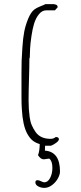

<svg xmlns="http://www.w3.org/2000/svg" viewBox="-20 -686 392 925"><path d="M269 140.1Q269 155.8 258.3 174.6Q247.6 193.4 230 206.3Q212.4 219.2 193.4 219.2Q177.7 219.2 164.1 211.9Q150.4 204.6 150.4 192.4Q150.4 182.1 161.1 182.1Q167.5 182.1 177.2 187Q188 192.4 193.4 192.4Q210.4 192.4 221.4 171.4Q232.4 150.4 232.4 122.6Q232.4 89.8 217.3 78.1Q212.9 78.1 204.1 79.6Q195.8 81.5 190.4 81.5Q175.8 81.5 163.1 61.5Q170.9 42.5 171.4 8.3L168.9 7.3Q149.9 1.5 136.2 -9.8Q122.6 -21 110.4 -43.5Q89.8 -82.5 85.4 -157.7Q83.5 -180.7 83.5 -217.8V-332Q83.5 -371.1 84.2 -393.3Q85 -415.5 87.9 -457.5Q90.8 -503.4 96.9 -534.2Q103 -564.9 115.7 -595.7Q128.4 -627.4 146.5 -641.1Q155.8 -647.9 173.8 -655.3Q189.5 -661.1 198.7 -666H238.8L241.7 -665.5Q242.7 -665 244.1 -665Q248.5 -663.6 249.5 -663.6Q253.4 -661.6 253.9 -661.1Q256.3 -658.7 256.8 -657.2Q257.8 -653.3 257.8 -650.9L244.6 -636.2H202.6Q183.1 -636.2 168 -617.9Q152.8 -599.6 144 -571.3Q136.7 -546.9 131.6 -512.7Q126.5 -478.5 125 -452.6Q123.5 -429.2 123.5 -409.2L121.6 -403.8Q121.6 -362.8 119.6 -302.7Q117.7 -242.7 117.7 -202.1Q117.7 -178.7 118.9 -161.1Q120.1 -143.6 123 -121.1Q126 -99.1 133.3 -82.3Q140.6 -65.4 152.3 -48.8Q163.6 -33.2 181.6 -25.1Q199.7 -17.1 223.6 -17.1Q238.3 -17.1 248.5 -25.9Q263.7 -25.9 263.7 -15.1Q263.7 -7.8 251 1.7Q238.3 11.2 225.6 16.1H197.3Q196.3 30.8 196.3 39.6Q269 44.9 269 140.1Z"/></svg>

Font: Amatica SC
Style: Regular
Weight: 400
Designer: Vernon Adams, Ben Nathan
Foundry: newtypography
Version: Version 2.001